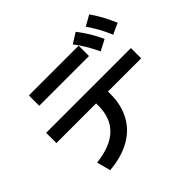

<svg xmlns="http://www.w3.org/2000/svg" viewBox="-208 -1102 1416 1416"><g transform="rotate(-45 500.0 -394.0)"><path d="M159 -41Q311 -58 386.5 -130.5Q462 -203 462 -330V-355H48V-462H932V-355H586V-330Q586 -215 539.5 -129.5Q493 -44 404 6Q315 56 187 67ZM153 -639V-747H672V-639ZM757 -602Q731 -657 705.5 -700Q680 -743 648 -784L729 -835Q763 -791 790.5 -745.5Q818 -700 843 -647ZM909 -624Q886 -680 861.5 -723.5Q837 -767 808 -809L890 -855Q922 -810 947 -763.5Q972 -717 995 -663Z"/></g></svg>

Font: M PLUS 2 SemiBold
Style: Regular
Weight: 600
Designer: Coji Morishita
Foundry: UNDERFOREST DESIGN
Version: Version 1.001